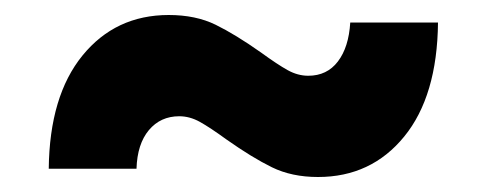

<svg xmlns="http://www.w3.org/2000/svg" viewBox="-20 -479 649 256"><path d="M282 -293Q260 -309 246.5 -316.5Q233 -324 219 -324Q194 -324 178.5 -305.5Q163 -287 162 -254H45Q46 -351 90 -405Q134 -459 205 -459Q241 -459 267.5 -446Q294 -433 328 -409Q350 -393 363.5 -385.5Q377 -378 391 -378Q416 -378 430.5 -397Q445 -416 447 -449H564Q563 -351 519 -297Q475 -243 404 -243Q369 -243 342.5 -256Q316 -269 282 -293Z"/></svg>

Font: Montserrat Alternates ExtraBold
Style: Regular
Weight: 800
Designer: Julieta Ulanovsky
Foundry: Julieta Ulanovsky
Version: Version 7.200